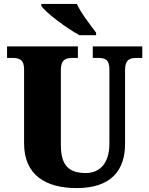

<svg xmlns="http://www.w3.org/2000/svg" viewBox="-20 -951 762 981"><path d="M386 -771H471V-784C443 -822 392 -886 373 -931H191V-921C214 -886 320 -807 386 -771ZM372 10C549 10 619 -82 619 -216V-594C619 -648 645 -655 679 -655H707V-714H454V-655H481C515 -655 539 -648 539 -598V-218C539 -110 484 -67 419 -67C337 -67 291 -100 291 -210V-594C291 -648 318 -655 351 -655H378V-714H16V-655H43C76 -655 103 -648 103 -598V-219C103 -55 215 10 372 10Z"/></svg>

Font: Noto Serif Devanagari SemiCondensed Black
Style: Regular
Weight: 900
Width: 4
Designer: Universal Thirst, Indian Type Foundry and the Monotype Design Team
Foundry: Monotype Imaging Inc.
Version: Version 2.004